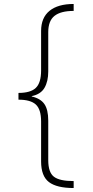

<svg xmlns="http://www.w3.org/2000/svg" viewBox="-20 -812 467 967"><path d="M73 -344Q134 -344 160.5 -369.5Q187 -395 187 -457V-656Q187 -723 229.5 -757.5Q272 -792 351 -792V-757Q286 -757 254.5 -732Q223 -707 223 -650V-452Q223 -402 204 -369.5Q185 -337 140 -328V-326Q184 -316 203.5 -288Q223 -260 223 -204V-5Q223 56 251.5 78Q280 100 351 100V135Q266 135 226.5 105Q187 75 187 1V-200Q187 -261 160.5 -285.5Q134 -310 73 -310Z"/></svg>

Font: Noto Sans Bengali UI ExtraLight
Style: Regular
Weight: 200
Designer: Jelle Bosma - Monotype Design Team
Foundry: Monotype Imaging Inc.
Version: Version 2.003; ttfautohint (v1.8.4.7-5d5b)